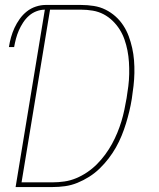

<svg xmlns="http://www.w3.org/2000/svg" viewBox="-20 -755 640 775"><path d="M43 0 161 -716Q144 -716 127 -709.5Q110 -703 96.5 -691Q83 -679 73 -663.5Q63 -648 56 -632Q49 -616 44.5 -599Q40 -582 37 -565H16Q19 -585 24.5 -604.5Q30 -624 38.5 -642.5Q47 -661 59.5 -678.5Q72 -696 88.5 -709Q105 -722 125 -728.5Q145 -735 164 -735H307Q333 -735 358.5 -731Q384 -727 406 -716Q428 -705 446 -689Q464 -673 477.5 -652.5Q491 -632 499.5 -609Q508 -586 513.5 -561.5Q519 -537 521 -511.5Q523 -486 522.5 -460.5Q522 -435 519 -408.5Q516 -382 512 -356Q508 -331 502 -306Q496 -281 488.5 -256.5Q481 -232 471 -207.5Q461 -183 448 -160Q435 -137 418.5 -115.5Q402 -94 382.5 -75Q363 -56 340 -41.5Q317 -27 292.5 -17Q268 -7 242.5 -3.5Q217 0 192 0ZM67 -19H192Q216 -19 240 -22.5Q264 -26 287 -35.5Q310 -45 331.5 -59.5Q353 -74 371 -92Q389 -110 404.5 -131Q420 -152 432 -174Q444 -196 453.5 -219Q463 -242 470 -265Q477 -288 482 -312Q487 -336 491 -359Q495 -383 498 -407.5Q501 -432 501.5 -456Q502 -480 500.5 -504Q499 -528 494.5 -551Q490 -574 482.5 -595.5Q475 -617 463 -636Q451 -655 434.5 -671Q418 -687 398 -697.5Q378 -708 354.5 -712Q331 -716 307 -716H182Z"/></svg>

Font: Iosevka SS04 Thin Extended
Style: Italic
Weight: 100
Width: 7
Italic angle: -9°
Monospace: yes
Designer: Belleve Invis
Foundry: Belleve Invis
Version: Version 19.0.0; ttfautohint (v1.8.4)